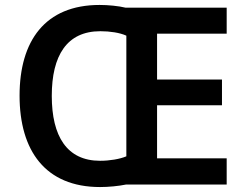

<svg xmlns="http://www.w3.org/2000/svg" viewBox="-20 -745 994 775"><path d="M382 -725C162 -725 59 -580 59 -359C59 -137 163 10 384 10C418 10 459 6 488 0H895V-106H614V-320H876V-424H614V-609H895V-714H487C458 -721 417 -725 382 -725ZM385 -619C424 -619 464 -613 490 -601V-114C464 -103 423 -96 384 -96C250 -96 189 -195 189 -358C189 -521 250 -619 385 -619Z"/></svg>

Font: Noto Sans New Tai Lue Semibold
Style: Regular
Weight: 600
Designer: Monotype Design Team
Foundry: Monotype Imaging Inc.
Version: Version 2.004